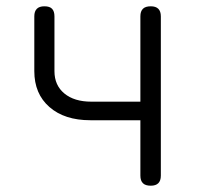

<svg xmlns="http://www.w3.org/2000/svg" viewBox="-20 -580 640 610"><path d="M459 10Q442 10 434 2Q426 -6 426 -22V-198H267Q185 -198 137 -240Q89 -282 89 -354V-528Q89 -544 97 -552Q105 -560 121 -560Q138 -560 145.5 -552Q153 -544 153 -528V-354Q153 -309 184.5 -283Q216 -257 270 -257H426V-528Q426 -544 434 -552Q442 -560 459 -560Q475 -560 483 -552Q491 -544 491 -528V-22Q491 -6 483 2Q475 10 459 10Z"/></svg>

Font: Maple Mono ExtraLight
Style: Regular
Weight: 275
Monospace: yes
Designer: subframe7536
Version: Version 7.000